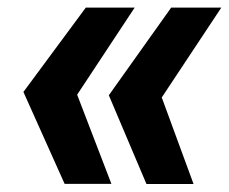

<svg xmlns="http://www.w3.org/2000/svg" viewBox="-20 -556 593 497"><path d="M147.3 -80 40.6 -318 202.1 -536.3H328.6L179.7 -310.9L268.4 -80ZM359.1 -79.7 261.7 -309.4 423.1 -536.3H552.9L398.7 -303.7L481 -79.7Z"/></svg>

Font: Mona Sans ExtraLight
Style: Italic
Weight: 200
Italic angle: -11.6951°
Designer: Deni Anggara
Foundry: GitHub
Version: Version 2.000